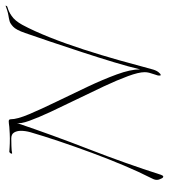

<svg xmlns="http://www.w3.org/2000/svg" viewBox="21 -608 599 681"><g transform="rotate(-90 320.5 -267.5)"><path d="M35 12Q31 12 28.5 7Q26 2 25 -1Q23 -5 23 -11Q23 -17 25.5 -22.5Q28 -28 30 -32Q51 -73 74 -127.5Q97 -182 119 -241.5Q141 -301 160 -357.5Q179 -414 192 -459Q197 -477 197 -493Q197 -507 191 -517Q185 -527 170 -527Q161 -527 143 -526.5Q125 -526 118 -524Q116 -524 116 -525Q116 -530 122 -534Q122 -534 136.5 -533Q151 -532 170 -532Q176 -532 187.5 -532.5Q199 -533 211 -534Q218 -535 223 -535.5Q228 -536 231 -536Q238 -536 238 -529Q238 -506 256 -463.5Q274 -421 300 -367.5Q326 -314 352.5 -258Q379 -202 397 -153Q415 -104 415 -70Q424 -109 440.5 -163.5Q457 -218 476 -276Q495 -334 513 -387.5Q531 -441 544 -478Q555 -510 566.5 -520.5Q578 -531 586 -533Q598 -536 605.5 -537Q613 -538 626 -542L640 -547Q642 -548 640.5 -545Q639 -542 637 -541Q619 -536 605 -526Q588 -515 573 -488Q551 -447 528.5 -390.5Q506 -334 485.5 -270.5Q465 -207 447.5 -145Q430 -83 416 -30Q412 -14 405.5 -5.5Q399 3 395 3Q392 3 393 -5Q393 -7 396.5 -17Q400 -27 403 -38Q404 -42 404.5 -46Q405 -50 405 -54Q405 -75 391 -113Q377 -151 355 -198Q333 -245 309 -294Q285 -343 264.5 -387Q244 -431 232.5 -463Q221 -495 225 -508Q182 -381 131.5 -251Q81 -121 41 4Q38 12 35 12Z"/></g></svg>

Font: Explora
Style: Regular
Weight: 400
Designer: Robert E. Leuschke
Foundry: Robert E. Leuschke
Version: Version 1.010